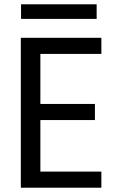

<svg xmlns="http://www.w3.org/2000/svg" viewBox="-20 -874 553 894"><path d="M168 -623V-390H422V-315H168V-75H452V0H77V-698H452V-623ZM430 -854V-786H78V-854Z"/></svg>

Font: MSTAGE
Style: Regular
Weight: 400
Designer: Ninad Kale (Devanagari), Jonny Pinhorn (Latin)
Foundry: Indian Type Foundry
Version: 4.004